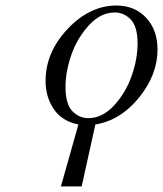

<svg xmlns="http://www.w3.org/2000/svg" viewBox="-20 -621 587 691"><path d="M144 -329.1Q144 -433.1 223.6 -517.1Q303.2 -601.1 398.9 -601.1Q464.8 -601.1 505.9 -557.1Q546.9 -513.2 546.9 -442.9Q546.9 -352.1 480.5 -270Q414.1 -188 323.2 -172.9L273.9 49.8H199.2L262.2 -172.9Q202.1 -185.1 173.1 -229Q144 -272.9 144 -329.1ZM215.8 -308.1Q215.8 -246.1 240.5 -220.9Q265.1 -195.8 297.9 -195.8Q348.6 -195.8 390.9 -241.9Q433.1 -288.1 454.1 -348.6Q475.1 -409.2 475.1 -463.9Q475.1 -525.9 450.4 -551Q425.8 -576.2 393.1 -576.2Q342.3 -576.2 300 -530Q257.8 -483.9 236.8 -423.6Q215.8 -363.3 215.8 -308.1Z"/></svg>

Font: CMU Classical Serif
Style: Italic
Weight: 500
Italic angle: -14.04°
Version: Version 0.7.0